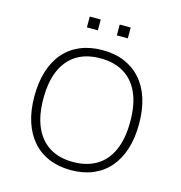

<svg xmlns="http://www.w3.org/2000/svg" viewBox="-126 -995 1051 1115"><g transform="rotate(15 399.5 -437.0)"><path d="M399 8Q326 8 267.5 -16.5Q209 -41 168.5 -87.5Q128 -134 106.5 -200.5Q85 -267 85 -352Q85 -437 106 -504Q127 -571 167.5 -617.5Q208 -664 266.5 -688.5Q325 -713 399 -713Q474 -713 532 -688.5Q590 -664 631 -617.5Q672 -571 693 -504.5Q714 -438 714 -353Q714 -268 692.5 -201Q671 -134 630.5 -87.5Q590 -41 532 -16.5Q474 8 399 8ZM399 -41Q482 -41 540.5 -76Q599 -111 630 -180.5Q661 -250 661 -353Q661 -456 630 -525Q599 -594 540.5 -629Q482 -664 399 -664Q317 -664 259 -629Q201 -594 170 -525Q139 -456 139 -353Q139 -251 170 -181.5Q201 -112 259 -76.5Q317 -41 399 -41ZM456 -817V-882H522V-817ZM276 -817V-882H342V-817Z"/></g></svg>

Font: Nunito Sans 7pt ExtraLight
Style: Regular
Weight: 250
Designer: Vernon Adams
Foundry: Vernon Adams
Version: Version 3.101;gftools[0.9.27]